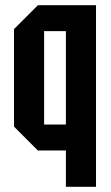

<svg xmlns="http://www.w3.org/2000/svg" viewBox="-20 -580 428 740"><path d="M350 -560V140H234V0H126L34 -92V-468L126 -560ZM234 -460H150V-100H234Z"/></svg>

Font: Tektur Condensed Medium
Style: Regular
Weight: 500
Width: 3
Designer: Adam Jagosz
Foundry: Adam Jagosz
Version: Version 1.005;gftools[0.9.30]